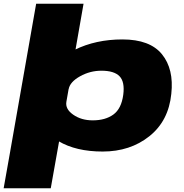

<svg xmlns="http://www.w3.org/2000/svg" viewBox="-52 -805 980 1025"><path d="M-32.5 200H219L330.5 -427H79ZM3 0H241L270.5 -79.5L394 -785H141ZM496 4Q643 4 745.5 -77.8Q848 -159.5 862.5 -304Q877 -436 812.8 -515.2Q748.5 -594.5 601.5 -594.5Q459 -594.5 346.2 -538.8Q233.5 -483 224 -434L314.5 -329Q321.5 -367.5 375 -397.5Q428.5 -427.5 489.5 -427.5Q557.5 -427.5 586.2 -397.8Q615 -368 606 -299Q596 -224.5 553.2 -193.5Q510.5 -162.5 443 -162.5Q382 -162.5 338.8 -192.8Q295.5 -223 302.5 -262L175.5 -156Q167 -107 260.2 -51.5Q353.5 4 496 4Z"/></svg>

Font: Anybody Expanded Black
Style: Italic
Weight: 900
Width: 7
Italic angle: -10°
Version: Version 1.113;gftools[0.9.25]